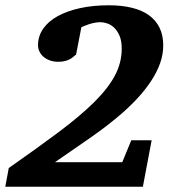

<svg xmlns="http://www.w3.org/2000/svg" viewBox="-41 -707 659 727"><path d="M577.1 -535.2Q577.1 -501 565.2 -467.5Q553.2 -434.1 532.2 -401.9Q511.2 -369.6 483.2 -338.9Q455.1 -308.1 422.9 -279.8Q368.7 -232.4 301.8 -186Q234.9 -139.6 167 -92.8H421.9L456.1 -175.8H533.2L500 0H-21L-7.8 -70.8Q101.1 -147 181.4 -207Q261.7 -267.1 314.7 -319.3Q367.7 -371.6 393.8 -420.4Q419.9 -469.2 419.9 -522.9Q419.9 -552.2 411.6 -571.5Q403.3 -590.8 391.1 -602.3Q378.9 -613.8 364.7 -618.4Q350.6 -623 338.9 -623Q328.1 -623 317.4 -620.8Q306.6 -618.7 297.1 -615.7Q287.6 -612.8 279.8 -609.4Q272 -606 267.1 -604L247.1 -500Q242.2 -497.1 237.3 -492.4Q232.4 -487.8 225.1 -483.6Q217.8 -479.5 206.8 -476.3Q195.8 -473.1 179.2 -473.1Q161.6 -473.1 147.7 -478.3Q133.8 -483.4 123.8 -491.9Q113.8 -500.5 108.4 -512Q103 -523.4 103 -536.1Q103 -570.3 122.6 -598.4Q142.1 -626.5 177.7 -646Q213.4 -665.5 262.5 -676.3Q311.5 -687 371.1 -687Q419.4 -687 457.8 -677.7Q496.1 -668.5 522.5 -649.7Q548.8 -630.9 563 -602.3Q577.1 -573.7 577.1 -535.2Z"/></svg>

Font: Charis SIL Phon
Style: Bold Italic
Weight: 700
Italic angle: -11°
Foundry: SIL International
Version: Version 5.000